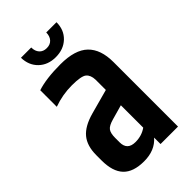

<svg xmlns="http://www.w3.org/2000/svg" viewBox="-227 -810 886 886"><g transform="rotate(-45 216.5 -367.0)"><path d="M261 -737H328Q328 -687 295.5 -656Q263 -625 212 -625Q161 -625 129 -656Q97 -687 96 -737H163Q163 -713 176 -698.5Q189 -684 212 -684Q235 -684 248 -698.5Q261 -713 261 -737ZM142 -168V-139Q142 -88 195 -88Q236 -88 267 -110V-256L196 -236Q163 -227 152.5 -213Q142 -199 142 -168ZM53 -568Q110 -587 204 -587Q298 -587 341 -545.5Q384 -504 384 -421V0H270V-42Q231 3 160.5 3Q90 3 57 -32Q24 -67 24 -139V-173Q24 -234 53 -269Q82 -304 147 -322L268 -355V-422Q267 -453 250 -467Q233 -481 172 -481Q111 -481 53 -460Z"/></g></svg>

Font: Khand Semibold
Style: Regular
Weight: 600
Designer: Devanagari: Sanchit Sawaria, Jyotish Sonowal; Latin: Satya Rajpurohit
Foundry: Indian Type Foundry
Version: Version 1.100;PS 1.0;hotconv 1.0.78;makeotf.lib2.5.61930; tt